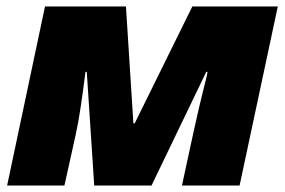

<svg xmlns="http://www.w3.org/2000/svg" viewBox="-20 -573 879 593"><path d="M2 0H179L214 -158C225 -207 234 -273 244 -351H248L271 0H448L617 -351H621C617 -326 602 -278 577 -162L542 0H720L838 -553H574L396 -192H392L369 -553H119Z"/></svg>

Font: Noto Sans Black
Style: Italic
Weight: 900
Italic angle: -12°
Designer: Monotype Design Team
Foundry: Monotype Imaging Inc.
Version: Version 2.013